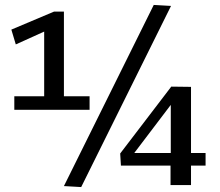

<svg xmlns="http://www.w3.org/2000/svg" viewBox="-20 -750 893 778"><path d="M38 -305V-360H159V-622L44 -570L26 -630L199 -703H239V-360H343V-305ZM309 8 239 4 603 -730 673 -726ZM470 -79 467 -128 674 -399 754 -398V-130H813V-79H754V0H671V-79ZM524 -130H672V-325Z"/></svg>

Font: Georama ExtraCondensed Thin Medium
Style: Regular
Weight: 500
Version: Version 1.001